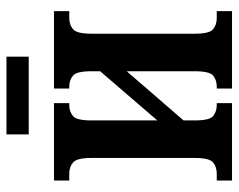

<svg xmlns="http://www.w3.org/2000/svg" viewBox="-90 -628 719 578"><g transform="rotate(-90 269.0 -339.5)"><path d="M153 -612V-679H387V-612ZM14 0V-46H35Q55 -46 68.5 -57Q82 -68 82 -113V-423Q82 -467 68.5 -478.5Q55 -490 35 -490H14V-536H247V-490H241Q222 -490 208.5 -479Q195 -468 195 -424V-225L343 -397V-424Q343 -468 329.5 -479Q316 -490 297 -490H291V-536H524V-490H503Q483 -490 469.5 -478.5Q456 -467 456 -423V-113Q456 -68 469.5 -57Q483 -46 503 -46H524V0H291V-46H297Q316 -46 329.5 -56.5Q343 -67 343 -112V-317L195 -146V-112Q195 -67 208.5 -56.5Q222 -46 241 -46H247V0Z"/></g></svg>

Font: Noto Serif ExtraCondensed SemiBold
Style: Regular
Weight: 600
Width: 2
Designer: Monotype Design Team
Foundry: Monotype Imaging Inc.
Version: Version 2.015; ttfautohint (v1.8.4.7-5d5b)